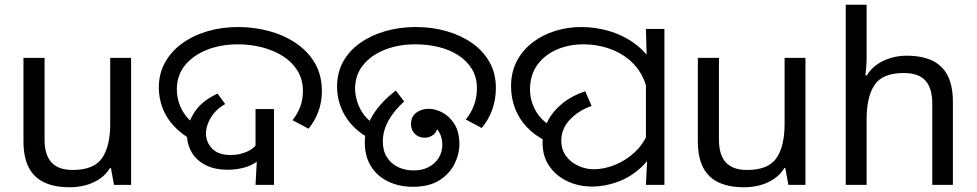

<svg xmlns="http://www.w3.org/2000/svg" viewBox="-20 -780 4121 810"><path d="M533 -536V0H461L448 -71H444Q427 -43 400 -25Q373 -7 341 1.5Q309 10 274 10Q210 10 166.5 -10.5Q123 -31 101 -74Q79 -117 79 -185V-536H168V-191Q168 -127 197 -95Q226 -63 287 -63Q376 -63 410.5 -113Q445 -163 445 -257V-536Z M941 -64Q884 -64 845.5 -84.5Q807 -105 788 -138.5Q769 -172 769 -210Q769 -259 801 -307.5Q833 -356 898 -385L930 -341Q891 -319 870 -284.5Q849 -250 849 -217Q849 -180 875 -153Q901 -126 954 -126Q993 -126 1027 -142.5Q1061 -159 1078 -195L1122 -177Q1109 -139 1082.5 -113.5Q1056 -88 1020 -76Q984 -64 941 -64ZM1065 -130 1058 -143V-320H1136V0H1058ZM792 -188Q744 -215 712.5 -249.5Q681 -284 665.5 -325Q650 -366 650 -411Q650 -469 676 -516Q702 -563 748 -596.5Q794 -630 854.5 -648Q915 -666 985 -666Q1052 -666 1115 -649Q1178 -632 1228.5 -598Q1279 -564 1308.5 -513.5Q1338 -463 1338 -395Q1338 -350 1323.5 -310.5Q1309 -271 1282 -237L1214 -273Q1235 -299 1246.5 -329.5Q1258 -360 1258 -395Q1258 -445 1235 -482Q1212 -519 1173 -543.5Q1134 -568 1085 -580.5Q1036 -593 985 -593Q912 -593 853.5 -570Q795 -547 760.5 -504.5Q726 -462 726 -403Q726 -372 736.5 -342Q747 -312 767.5 -287Q788 -262 818 -244L792 -188Z M1402 -414Q1402 -474 1428 -520.5Q1454 -567 1500.5 -599.5Q1547 -632 1607 -649Q1667 -666 1734 -666Q1803 -666 1864 -648.5Q1925 -631 1972 -598Q2019 -565 2045.5 -517.5Q2072 -470 2072 -409Q2072 -360 2056.5 -317Q2041 -274 2012 -240L1945 -276Q1968 -304 1980 -337Q1992 -370 1992 -408Q1992 -454 1971 -488.5Q1950 -523 1914 -546.5Q1878 -570 1831 -581.5Q1784 -593 1732 -593Q1661 -593 1603 -570Q1545 -547 1511.5 -505Q1478 -463 1478 -406Q1478 -382 1486.5 -353Q1495 -324 1514 -297.5Q1533 -271 1565 -253L1538 -196Q1469 -235 1435.5 -292Q1402 -349 1402 -414ZM1519 -179Q1519 -240 1553.5 -295.5Q1588 -351 1650 -398L1685 -352Q1642 -313 1618.5 -270.5Q1595 -228 1595 -183Q1595 -144 1612.5 -116.5Q1630 -89 1659.5 -75Q1689 -61 1725 -61Q1762 -61 1789 -75.5Q1816 -90 1831 -114.5Q1846 -139 1846 -169Q1846 -194 1837 -214Q1828 -234 1812 -246Q1796 -258 1774 -258L1773 -303Q1789 -303 1801 -296Q1813 -289 1819.5 -277.5Q1826 -266 1826 -251Q1826 -226 1809.5 -212.5Q1793 -199 1771 -199Q1747 -199 1730.5 -215Q1714 -231 1714 -257Q1714 -288 1736 -304.5Q1758 -321 1788 -321Q1817 -321 1847 -305Q1877 -289 1897.5 -256Q1918 -223 1918 -172Q1918 -129 1897 -87.5Q1876 -46 1833 -19Q1790 8 1722 8Q1664 8 1618 -14Q1572 -36 1545.5 -78Q1519 -120 1519 -179Z M2283 -185Q2234 -210 2201.5 -245Q2169 -280 2152.5 -323.5Q2136 -367 2136 -416Q2136 -476 2160.5 -522.5Q2185 -569 2227 -601Q2269 -633 2322 -649.5Q2375 -666 2433 -666Q2498 -666 2559.5 -646Q2621 -626 2670 -586.5Q2719 -547 2748 -487Q2777 -427 2777 -347L2715 -344Q2715 -405 2693 -451.5Q2671 -498 2632.5 -529.5Q2594 -561 2544.5 -577Q2495 -593 2441 -593Q2381 -593 2329.5 -571Q2278 -549 2247 -506.5Q2216 -464 2216 -402Q2216 -356 2239.5 -313.5Q2263 -271 2312 -243L2283 -185ZM2477 7Q2421 7 2373.5 -15.5Q2326 -38 2297.5 -79Q2269 -120 2269 -178Q2269 -227 2291 -269.5Q2313 -312 2353.5 -344.5Q2394 -377 2449 -395L2476 -333Q2421 -314 2384.5 -275.5Q2348 -237 2348 -187Q2348 -148 2368.5 -121Q2389 -94 2420.5 -80Q2452 -66 2485 -66Q2528 -66 2573.5 -84Q2619 -102 2657 -137Q2695 -172 2716 -224L2754 -180Q2730 -116 2685.5 -74.5Q2641 -33 2586.5 -13Q2532 7 2477 7ZM2710 -106 2705 -144V-471L2709 -511L2705 -658H2783V0H2705Z M3378 -536V0H3306L3293 -71H3289Q3272 -43 3245 -25Q3218 -7 3186 1.5Q3154 10 3119 10Q3055 10 3011.5 -10.5Q2968 -31 2946 -74Q2924 -117 2924 -185V-536H3013V-191Q3013 -127 3042 -95Q3071 -63 3132 -63Q3221 -63 3255.5 -113Q3290 -163 3290 -257V-536Z M3636 -537Q3636 -518 3634.5 -498Q3633 -478 3631 -462H3637Q3654 -490 3680 -508Q3706 -526 3738 -535.5Q3770 -545 3804 -545Q3869 -545 3912.5 -524.5Q3956 -504 3978 -461Q4000 -418 4000 -349V0H3913V-343Q3913 -408 3884 -440Q3855 -472 3793 -472Q3703 -472 3669.5 -421.5Q3636 -371 3636 -277V0H3548V-760H3636Z"/></svg>

Font: hexloriya05
Style: Book
Weight: 400
Designer: Jelle Bosma - Monotype Design Team
Foundry: Monotype Imaging Inc.
Version: Version 2.003